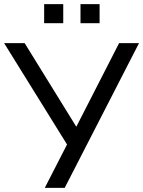

<svg xmlns="http://www.w3.org/2000/svg" viewBox="-24 -915 697 935"><path d="M194 0 312 -230V-196L-4 -705H96L358 -281H339L556 -705H653L291 0ZM368 -802V-895H461V-802ZM191 -802V-895H284V-802Z"/></svg>

Font: Nunito Sans 12pt Medium
Style: Regular
Weight: 500
Designer: Vernon Adams
Foundry: Vernon Adams
Version: Version 3.101;gftools[0.9.27]